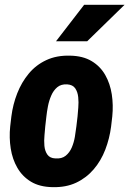

<svg xmlns="http://www.w3.org/2000/svg" viewBox="-20 -770 539 800"><path d="M22.5 -243.2 27.3 -284.2Q33.7 -335 51.8 -381.1Q69.8 -427.2 99.9 -463.4Q129.9 -499.5 172.9 -519.5Q215.8 -539.6 272 -538.1Q325.7 -537.1 361.8 -515.4Q397.9 -493.7 418.5 -457.5Q439 -421.4 445.8 -376.7Q452.6 -332 447.8 -284.7L442.9 -242.7Q436.5 -192.9 418.7 -146.5Q400.9 -100.1 370.4 -64.5Q339.8 -28.8 297.4 -8.8Q254.9 11.2 198.7 9.8Q145 8.8 109.1 -12.9Q73.2 -34.7 52.5 -70.6Q31.7 -106.4 24.7 -151.1Q17.6 -195.8 22.5 -243.2ZM173.3 -284.7 168.5 -242.7Q167.5 -227.5 165.3 -205.8Q163.1 -184.1 165 -162.4Q167 -140.6 177.5 -125.7Q188 -110.8 210.9 -109.9Q237.3 -107.9 253.7 -121.1Q270 -134.3 279.1 -155.5Q288.1 -176.8 292 -200.2Q295.9 -223.6 298.3 -243.7L303.2 -285.6Q304.2 -299.8 306.2 -321.8Q308.1 -343.8 305.9 -365.2Q303.7 -386.7 293.5 -401.9Q283.2 -417 259.8 -418.5Q234.4 -419.9 218.5 -406.5Q202.6 -393.1 193.4 -371.6Q184.1 -350.1 179.7 -326.9Q175.3 -303.7 173.3 -284.7ZM213.4 -598.1 330.6 -750H499L343.3 -598.1Z"/></svg>

Font: Roboto Condensed ExtraBold
Style: Italic
Weight: 800
Italic angle: -12°
Designer: Christian Robertson
Foundry: Google
Version: Version 3.008; 2023